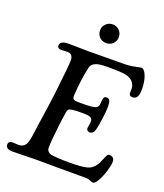

<svg xmlns="http://www.w3.org/2000/svg" viewBox="-163 -1007 964 1130"><g transform="rotate(20 319.0 -442.0)"><path d="M287.1 -841.8Q287.1 -866.2 304.4 -883.3Q321.8 -900.4 346.2 -900.4Q371.1 -900.4 387.9 -883.3Q404.8 -866.2 404.8 -841.8Q404.8 -816.9 387.9 -800Q371.1 -783.2 346.2 -783.2Q321.3 -783.2 304.2 -800Q287.1 -816.9 287.1 -841.8ZM196.8 2Q175.3 2 122.6 3.4Q69.8 4.9 48.8 4.9Q3.4 4.9 3.4 -23.9Q3.4 -43 24.4 -45.4Q32.2 -46.4 47.6 -44.9Q63 -43.5 69.8 -43.9Q99.1 -45.4 111.8 -69.3Q114.7 -75.2 117.2 -82.5Q119.6 -89.8 122.1 -103Q124.5 -116.2 126 -125Q127.4 -133.8 130.4 -155.5Q133.3 -177.2 134.8 -188.5Q159.2 -350.1 166 -411.1Q186 -585.9 186 -615.2Q186 -655.3 152.8 -657.2Q145 -657.7 128.9 -656.2Q112.8 -654.8 108.4 -655.3Q87.4 -657.2 87.4 -673.8Q87.4 -704.6 142.1 -704.6Q157.2 -704.6 201.2 -703.6Q245.1 -702.6 272.5 -702.6Q303.7 -702.6 376 -703.4Q448.2 -704.1 476.1 -704.1Q522.5 -704.1 554.2 -711.2Q585.9 -718.3 590.8 -718.3Q609.9 -718.3 623.8 -683.6Q637.7 -648.9 637.7 -600.6Q637.7 -564.9 628.2 -550.8Q618.7 -536.6 600.1 -536.6Q581.5 -536.6 579.6 -551.8Q578.6 -552.7 579.1 -564.9Q579.6 -577.1 579.6 -583Q577.6 -610.4 559.6 -627.7Q541.5 -645 511.7 -649.4Q478 -654.8 409.2 -654.8Q374.5 -654.8 353.3 -651.6Q332 -648.4 317.1 -638.4Q302.2 -628.4 298.3 -609.9Q280.3 -526.9 274.9 -436.5Q273.9 -419.4 276.4 -412.6Q278.8 -405.8 288.1 -403.3Q303.7 -398.9 357.4 -400.9Q404.3 -401.9 420.7 -409.2Q437 -416.5 437.5 -442.4Q438 -463.9 441.9 -473.9Q445.8 -483.9 460 -483.9Q473.6 -483.9 479.2 -472.2Q484.9 -460.4 484.9 -437Q484.9 -404.8 477.5 -352.5Q469.2 -293 461.2 -274.7Q453.1 -256.3 434.1 -256.3Q425.3 -256.3 419.9 -261.7Q414.6 -267.1 414.1 -275.9Q414.1 -280.8 417 -294.4Q419.9 -308.1 419.9 -316.4Q419.9 -336.9 406.7 -343Q393.6 -349.1 356.9 -349.1Q312.5 -349.1 294.2 -346.4Q275.9 -343.8 270.8 -338.1Q265.6 -332.5 263.2 -317.9Q256.8 -278.3 250.5 -224.6Q239.3 -128.4 239.3 -90.3Q239.3 -75.7 248 -66.4Q256.8 -57.1 267.6 -55.2Q304.2 -48.8 383.8 -48.8Q457.5 -48.8 490.7 -57.1Q531.2 -66.4 553.7 -111.8Q557.6 -120.1 562 -130.6Q566.4 -141.1 569.1 -147.5Q571.8 -153.8 575 -159.9Q578.1 -166 582 -168.9Q585.9 -171.9 590.8 -171.9Q605 -171.9 613.5 -163.6Q622.1 -155.3 622.1 -141.6Q622.1 -120.1 611.1 -82.8Q600.1 -45.4 583.5 -15.1Q566.9 15.1 553.7 15.1Q545.9 15.1 533.9 9Q522 2.9 506.3 2.9H329.1Q307.1 2.9 262.5 2.4Q217.8 2 196.8 2Z"/></g></svg>

Font: Cooper* Medium
Style: Italic
Weight: 500
Italic angle: -7°
Designer: Owen Earl
Foundry: indestructible type*
Version: Version 0.001